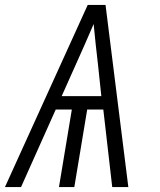

<svg xmlns="http://www.w3.org/2000/svg" viewBox="-25 -755 645 775"><path d="M-5 0 329 -735H401L493 0H428L392 -313H327L275 0H213L265 -313H200L60 0ZM384 -367 371 -490Q366 -532 361.5 -574Q357 -616 353 -658Q335 -616 316.5 -574Q298 -532 279 -490L224 -367Z"/></svg>

Font: Iosevka Light Extended
Style: Italic
Weight: 300
Width: 7
Italic angle: -9°
Monospace: yes
Designer: Belleve Invis
Foundry: Belleve Invis
Version: Version 32.5.0; ttfautohint (v1.8.4)